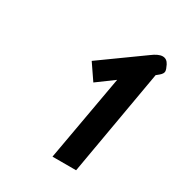

<svg xmlns="http://www.w3.org/2000/svg" viewBox="-127 -1000 630 676"><g transform="rotate(30 188.0 -662.0)"><path d="M244 -760 176 -710 133 -773 300 -893Q325 -912 342 -912Q359 -912 368 -894Q376 -878 376 -870Q376 -861 364 -851L353 -842L278 -412H182Z"/></g></svg>

Font: Niramit Medium
Style: Italic
Weight: 500
Italic angle: -10°
Designer: Katatrad Aksorn Co.,Ltd.
Foundry: Cadson Demak Co.,Ltd.
Version: Version 1.000; ttfautohint (v1.6)